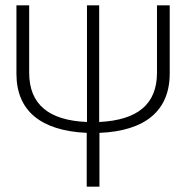

<svg xmlns="http://www.w3.org/2000/svg" viewBox="-20 -704 702 724"><path d="M572 -684V-430C572 -311 499 -251 354 -244V-684H308V-244C163 -250 90 -311 90 -430V-684H42V-426C42 -286 134 -211 307 -203V0H355V-203C527 -210 620 -286 620 -427V-684Z"/></svg>

Font: Fira Sans ExtraLight
Style: Regular
Weight: 200
Designer: bBox Type GmbH & Carrois Corporate GbR & Edenspiekermann AG
Foundry: bBox Type GmbH & Carrois Corporate GbR & Edenspiekermann AG
Version: Version 4.300;PS 004.300;hotconv 1.0.88;makeotf.lib2.5.64775